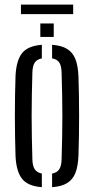

<svg xmlns="http://www.w3.org/2000/svg" viewBox="-20 -799 404 826"><path d="M46.8 -127.8Q45.5 -166.7 44.8 -210.3Q44 -254 44 -299.3Q44 -344.6 44.7 -388.5Q45.4 -432.4 46.8 -472Q49.9 -538.8 74.9 -570.3Q99.8 -601.7 160 -606.3V-547.7Q138.7 -543.8 129.5 -529.7Q120.2 -515.6 119.3 -487.3Q117.9 -435.8 117 -389.9Q116.1 -344.1 116.1 -299.9Q116.1 -255.6 117 -209.8Q117.9 -163.9 119.3 -112.5Q120.2 -84.5 129.7 -70.5Q139.1 -56.5 160 -52.3V6.3Q100 1.7 75 -29.7Q49.9 -61.2 46.8 -127.8ZM204.1 6.3V-52.1Q225.3 -56.3 234.7 -70.4Q244.1 -84.4 245 -112.5Q246.4 -164.4 247.4 -210.2Q248.3 -256 248.3 -300.1Q248.3 -344.2 247.4 -390Q246.4 -435.8 245 -487.3Q244.1 -516.2 234.9 -530.1Q225.7 -544.1 204.1 -547.9V-606.3Q244.8 -603.3 269 -588.3Q293.1 -573.3 304.4 -544.8Q315.6 -516.3 317.5 -472Q318.9 -433.1 319.6 -389.4Q320.3 -345.7 320.3 -300.6Q320.3 -255.5 319.6 -211.5Q318.9 -167.5 317.5 -127.8Q315.6 -83.8 304.4 -55Q293.1 -26.3 269 -11.5Q244.8 3.3 204.1 6.3ZM153.5 -640V-698.1H211.2V-640ZM70.1 -779.3H294.8V-738.3H70.1Z"/></svg>

Font: Big Shoulders Stencil Thin
Style: Regular
Weight: 100
Designer: Patric King
Foundry: XO Type Co
Version: Version 2.001